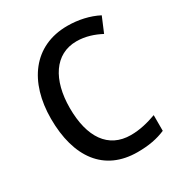

<svg xmlns="http://www.w3.org/2000/svg" viewBox="-173 -845 915 975"><g transform="rotate(-30 285.0 -357.0)"><path d="M363 -633C417 -633 464 -616 504 -595L541 -683C489 -710 426 -724 362 -724C163 -724 55 -570 55 -357C55 -131 157 10 352 10C419 10 469 0 516 -20V-112C469 -95 420 -82 366 -82C234 -82 165 -185 165 -356C165 -520 236 -633 363 -633Z"/></g></svg>

Font: Noto Sans Thai Looped SemiCondensed Medium
Style: Regular
Weight: 500
Width: 4
Designer: Sasikarn Vongin, Ben Mitchell
Foundry: The Fontpad Ltd
Version: Version 1.001